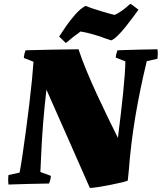

<svg xmlns="http://www.w3.org/2000/svg" viewBox="-20 -909 802 951"><path d="M425 22Q371 -100 317.5 -222Q264 -344 210 -465Q200 -379 193.5 -297.5Q187 -216 184.5 -152.5Q182 -89 180 -57L232 -38Q231 -20 223 0Q173 1 122.5 2Q72 3 22 5Q19 -19 22 -42L77 -54Q83 -84 91 -138Q99 -192 108 -258.5Q117 -325 125 -392Q133 -459 138.5 -515Q144 -571 146 -603L98 -622Q99 -640 107 -660Q173 -662 238 -663Q303 -664 369 -665Q383 -621 407.5 -561.5Q432 -502 461 -439.5Q490 -377 517.5 -320.5Q545 -264 564 -226Q580 -352 590 -449.5Q600 -547 601 -605L553 -624Q555 -642 562 -660Q612 -662 661.5 -663Q711 -664 760 -665Q763 -642 760 -618L707 -606Q673 -466 650.5 -332Q628 -198 618 -65L613 -15Q610 -12 585.5 -6Q561 0 528 6.5Q495 13 466 17.5Q437 22 425 22ZM305 -697 273 -728Q285 -747 306 -777.5Q327 -808 353 -837.5Q379 -867 404 -880Q409 -878 418 -874.5Q427 -871 438 -867Q463 -859 494.5 -849.5Q526 -840 548 -835Q583 -851 623 -888L629 -889L666 -861Q656 -847 638.5 -823.5Q621 -800 601.5 -775.5Q582 -751 563 -732.5Q544 -714 531 -709Q527 -711 519 -713Q511 -715 501 -719Q476 -729 440.5 -739Q405 -749 379 -753Q341 -726 309 -698Z"/></svg>

Font: Labrada Black
Style: Italic
Weight: 900
Italic angle: -7°
Designer: Mercedes Jáuregui
Foundry: Omnibus-Type Team
Version: Version 1.000; ttfautohint (v1.8.4.7-5d5b)